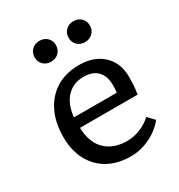

<svg xmlns="http://www.w3.org/2000/svg" viewBox="-179 -865 932 999"><g transform="rotate(-30 287.5 -365.5)"><path d="M317 14Q239 14 182 -18Q125 -50 93.5 -109Q62 -168 62 -247Q62 -336 94 -400Q126 -464 183.5 -498.5Q241 -533 319 -533Q408 -533 461.5 -483.5Q515 -434 515 -349Q515 -323 513.5 -298.5Q512 -274 507 -247H161Q164 -156 212.5 -110.5Q261 -65 340 -65Q381 -65 419.5 -80.5Q458 -96 488 -124L525 -85Q488 -39 432.5 -12.5Q377 14 317 14ZM161 -310H418Q421 -330 421 -353Q421 -408 392.5 -438Q364 -468 309 -468Q248 -468 208.5 -427.5Q169 -387 161 -310ZM408 -620Q380 -620 362 -637.5Q344 -655 344 -682Q344 -709 362 -727Q380 -745 408 -745Q436 -745 454 -727.5Q472 -710 472 -683Q472 -656 454 -638Q436 -620 408 -620ZM203 -620Q176 -620 158 -637.5Q140 -655 140 -682Q140 -709 158 -727Q176 -745 203 -745Q232 -745 250 -727.5Q268 -710 268 -683Q268 -656 250 -638Q232 -620 203 -620Z"/></g></svg>

Font: Literata 7pt
Style: Regular
Weight: 400
Designer: Latin by Veronika Burian and Jose Scaglione. Greek by Irene Vlachou. Cyrillic by Vera Evstafieva.
Foundry: TypeTogether
Version: Version 3.002